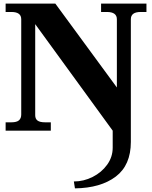

<svg xmlns="http://www.w3.org/2000/svg" viewBox="-20 -720 838 1058"><path d="M387 280Q441 280 490.5 255Q540 230 570.5 187.5Q601 145 601 94V0L174 -587V-85Q174 -65 187 -55.5Q200 -46 228 -46H260V0H11V-46H43Q72 -46 84.5 -57Q97 -68 97 -89V-614Q97 -654 43 -654H11V-700H285L624 -238V-614Q624 -654 569 -654H537V-700H787V-654H755Q701 -654 701 -614V62Q701 190 618 253Q535 316 393 318Z"/></svg>

Font: Taviraj ExtraBold
Style: Regular
Weight: 800
Designer: Katatrad Team
Foundry: CadsonDemak
Version: Version 1.001